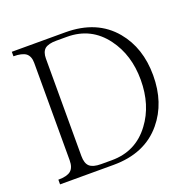

<svg xmlns="http://www.w3.org/2000/svg" viewBox="-126 -849 987 978"><g transform="rotate(-20 367.0 -360.5)"><path d="M37.1 -1H327.1Q498 -1 590.8 -113.3Q672.9 -211.9 672.9 -361.3Q672.9 -509.8 590.8 -608.4Q498 -719.7 327.1 -719.7H37.1V-695.3Q83 -695.3 104.5 -679.7Q125 -663.1 125 -627.9V-99.6Q125 -59.6 104.5 -43Q84 -26.4 37.1 -26.4ZM188.5 -99.6V-627.9Q188.5 -663.1 207 -679.7Q226.6 -695.3 268.6 -695.3H327.1Q458 -695.3 535.2 -590.8Q605.5 -496.1 605.5 -361.3Q605.5 -224.6 535.2 -130.9Q458 -26.4 327.1 -26.4H268.6Q225.6 -26.4 207 -43Q188.5 -59.6 188.5 -99.6Z"/></g></svg>

Font: Batang
Style: Regular
Weight: 400
Version: Version 2.21